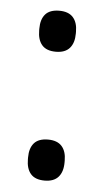

<svg xmlns="http://www.w3.org/2000/svg" viewBox="-42 -487 283 527"><g transform="rotate(5 100.0 -224.0)"><path d="M100.5 9.5Q74.5 9.5 62.2 -4.8Q50 -19 50 -45V-50Q50 -75.5 62.2 -89.5Q74.5 -103.5 100.5 -103.5Q126 -103.5 138.5 -89.5Q151 -75.5 151 -50V-45Q151 -19 138.5 -4.8Q126 9.5 100.5 9.5ZM100.5 -345.5Q74.5 -345.5 62.2 -359.8Q50 -374 50 -400V-405Q50 -430.5 62.2 -444.5Q74.5 -458.5 100.5 -458.5Q126 -458.5 138.5 -444.5Q151 -430.5 151 -405V-400Q151 -374 138.5 -359.8Q126 -345.5 100.5 -345.5Z"/></g></svg>

Font: Anek Odia
Style: Regular
Weight: 400
Designer: Yesha Goshar & Mahesh Sahu (Odia), Yesha Goshar (Latin)
Foundry: Ek Type
Version: Version 1.003